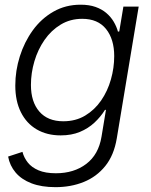

<svg xmlns="http://www.w3.org/2000/svg" viewBox="-20 -563 628 797"><path d="M210.4 213.9Q152.3 213.9 110.8 198Q69.3 182.1 44.9 153.3Q20.5 124.5 13.7 86.9L73.2 67.4Q79.6 91.8 95.5 111.8Q111.3 131.8 139.9 144Q168.5 156.2 211.9 156.2Q287.1 156.2 338.1 117.4Q389.2 78.6 401.4 4.4L419.9 -107.4L415.5 -106.4Q397.9 -78.1 372.1 -54Q346.2 -29.8 311.5 -15.4Q276.9 -1 231.9 -1Q174.8 -1 132.3 -25.9Q89.8 -50.8 66.7 -97.2Q43.5 -143.6 43.5 -208Q43.5 -269.5 62.3 -329.1Q81.1 -388.7 116.2 -437.3Q151.4 -485.8 201.7 -514.6Q252 -543.5 314.5 -543.5Q350.1 -543.5 376.5 -534.2Q402.8 -524.9 421.6 -508.8Q440.4 -492.7 452.1 -472.7Q463.9 -452.6 469.7 -431.6L475.1 -432.6L492.2 -535.6H555.7L464.8 11.2Q453.1 81.5 417 126.2Q380.9 170.9 327.6 192.4Q274.4 213.9 210.4 213.9ZM242.7 -59.6Q294.4 -59.6 333.7 -83.3Q373 -106.9 399.9 -146Q426.8 -185.1 440.4 -233.2Q454.1 -281.2 454.1 -330.1Q454.1 -400.4 420.2 -442.6Q386.2 -484.9 321.3 -484.9Q271.5 -484.9 231.9 -460.9Q192.4 -437 164.8 -397.2Q137.2 -357.4 122.8 -308.6Q108.4 -259.8 108.4 -210.4Q108.4 -140.1 143.3 -99.9Q178.2 -59.6 242.7 -59.6Z"/></svg>

Font: Inter 20pt Light
Style: Italic
Weight: 300
Italic angle: -9.3988°
Version: Version 4.001;git-66647c0bb